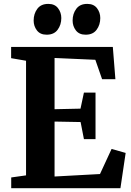

<svg xmlns="http://www.w3.org/2000/svg" viewBox="-20 -990 691 1010"><path d="M117 -67.5V-670.5L38.5 -684V-743H573.5L587 -573.5H517L481.5 -675.5L267 -685V-415.5L403.5 -418.5L421.5 -503H482.5V-258H421.5L404 -348L267 -350.5V-61.5L506 -74.5L567 -206.5L641 -185.5L613.5 0H39V-56.5ZM225 -807.5Q191.5 -807.5 174.2 -830Q157 -852.5 157 -882Q157 -917.5 176.2 -943.5Q195.5 -969.5 233.5 -969.5H234.5Q268 -969.5 285.2 -947Q302.5 -924.5 302.5 -895Q302.5 -859.5 283.2 -833.5Q264 -807.5 226 -807.5ZM430 -807.5Q396.5 -807.5 379.2 -830Q362 -852.5 362 -882Q362 -917.5 381.2 -943.5Q400.5 -969.5 438.5 -969.5H439.5Q473 -969.5 490.2 -947Q507.5 -924.5 507.5 -895Q507.5 -859.5 488.2 -833.5Q469 -807.5 431 -807.5Z"/></svg>

Font: Merriweather 28pt
Style: Bold
Weight: 700
Version: Version 2.100